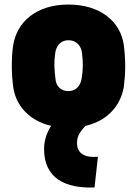

<svg xmlns="http://www.w3.org/2000/svg" viewBox="-20 -549 603 845"><path d="M281 -148C246 -148 226 -172 224 -203C219 -243 217 -274 223 -315C227 -346 246 -372 281 -372C317 -372 338 -346 341 -315C346 -273 346 -243 339 -202C334 -174 317 -148 281 -148ZM396 276 411 141C354 146 319 127 319 81C319 53 327 37 356 5C453 -17 511 -84 525 -167C529 -199 531 -228 531 -256C531 -287 529 -317 525 -350C511 -453 423 -529 281 -529C138 -529 54 -451 38 -350C33 -317 32 -287 32 -256C32 -228 34 -199 38 -167C49 -85 108 -18 205 5C186 34 174 69 174 107C174 237 269 281 396 276Z"/></svg>

Font: Finlandica Black
Style: Regular
Weight: 900
Designer: Niklas Ekholm, Juho Hiilivirta, Jaakko Suomalainen
Foundry: Helsinki Type Studio
Version: Version 2.000;Glyphs 3.2 (3202)